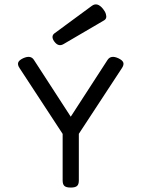

<svg xmlns="http://www.w3.org/2000/svg" viewBox="-20 -843 640 868"><path d="M225.1 -691.4Q216.3 -684.1 217.5 -673.3Q218.8 -662.6 229 -650.9Q246.1 -631.3 267.1 -643.6L449.7 -750.5Q457 -754.4 459.5 -761.5Q461.9 -768.6 458.7 -779.5Q455.6 -790.5 445.8 -802.7Q419.9 -835 395 -816.4ZM263.2 -269.5V-26.9Q263.2 -9.8 271.2 -2.4Q279.3 4.9 299.3 4.9H300.3Q320.3 4.9 328.4 -2.4Q336.4 -9.8 336.4 -26.9V-269.5ZM466.3 -572.3 274.9 -276.9 327.6 -224.6 531.2 -535.2Q541 -549.8 537.4 -560.3Q533.7 -570.8 515.1 -579.6Q481.4 -595.2 466.3 -572.3ZM68.4 -535.2 267.6 -231 327.1 -273.4 133.3 -572.3Q118.7 -595.2 84.5 -579.6Q65.9 -570.8 62.3 -560.3Q58.6 -549.8 68.4 -535.2Z"/></svg>

Font: Courier Prime Code
Style: Regular
Weight: 400
Designer: Alan Dague-Greene
Foundry: Quote-Unquote Apps
Version: Version 3.18